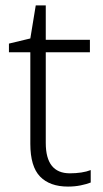

<svg xmlns="http://www.w3.org/2000/svg" viewBox="-20 -679 380 709"><path d="M238 -39Q260 -39 280 -42Q300 -45 315 -51V-5Q300 1 278 5.5Q256 10 231 10Q164 10 128 -27Q92 -64 92 -148V-486H13V-518L92 -537L112 -659H149V-532H312V-486H149V-151Q149 -39 238 -39Z"/></svg>

Font: Noto Sans Lao Looped Light
Style: Regular
Weight: 300
Designer: Mark Frömberg, Ben Mitchell
Foundry: The Fontpad Ltd
Version: Version 1.002; ttfautohint (v1.8.4.7-5d5b)